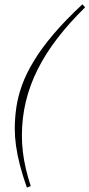

<svg xmlns="http://www.w3.org/2000/svg" viewBox="-20 -735 414 890"><path d="M374.5 -701Q302 -630 247 -558.8Q192 -487.5 155.2 -414.5Q118.5 -341.5 100 -265Q81.5 -188.5 81.5 -106.5Q81.5 -69 86 -30.8Q90.5 7.5 99.8 47Q109 86.5 122.5 127.5L104.5 134.5Q85 79 72.5 30.8Q60 -17.5 54.2 -59.2Q48.5 -101 48.5 -138.5Q48.5 -187.5 55.8 -237.5Q63 -287.5 82.2 -340.8Q101.5 -394 136.8 -452.2Q172 -510.5 227.2 -575.8Q282.5 -641 362 -715Z"/></svg>

Font: Newsreader 16pt 16pt ExtraLight
Style: Italic
Weight: 250
Italic angle: -17°
Version: Version 1.003